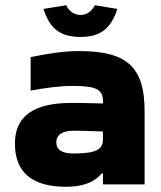

<svg xmlns="http://www.w3.org/2000/svg" viewBox="-20 -704 616 733"><path d="M284 -509C222 -509 172 -501 97 -486V-358C155 -369 211 -376 258 -376C351 -376 373 -361 373 -317V-309C316 -311 274 -311 252 -311C108 -311 37 -260 37 -156C37 -46 102 9 232 9C287 9 336 -3 368 -42H373V0H532V-280C532 -443 470 -509 284 -509ZM146 -670 233 -684C242 -663 262 -647 287 -647C316 -647 332 -665 342 -684L428 -670C404 -596 365 -563 287 -563C208 -563 170 -596 146 -670ZM195 -161C195 -189 218 -205 261 -205C280 -205 321 -204 373 -202V-172C373 -135 350 -118 261 -118C218 -118 195 -131 195 -161Z"/></svg>

Font: LT Wave Text Black
Style: Regular
Weight: 900
Designer: Daniel Lyons
Version: Version 2.5 (Glyphs App)